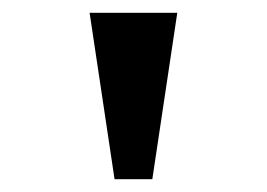

<svg xmlns="http://www.w3.org/2000/svg" viewBox="-20 -734 417 300"><path d="M159 -454H218L257 -714H120Z"/></svg>

Font: Noto Serif Devanagari SemiBold
Style: Regular
Weight: 600
Designer: Universal Thirst, Indian Type Foundry and the Monotype Design Team
Foundry: Monotype Imaging Inc.
Version: Version 2.004